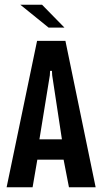

<svg xmlns="http://www.w3.org/2000/svg" viewBox="-20 -793 434 813"><path d="M8 0 137 -620H257L385 0H272L246 -134L264 -117H126L141 -134L118 0ZM145 -191 135 -203H258L244 -191L201 -474L200 -493H192L191 -474ZM186 -676 66 -773H158L253 -676Z"/></svg>

Font: Smooch Sans
Style: Bold
Weight: 700
Designer: Robert E. Leuschke
Foundry: Robert E. Leuschke
Version: Version 1.010